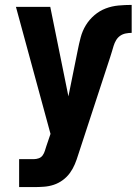

<svg xmlns="http://www.w3.org/2000/svg" viewBox="-20 -548 557 783"><path d="M58 215V101H118Q128 101 138 97.5Q148 94 154 85.5Q160 77 163 67Q166 57 169 48L186 -2L45 -520H185L259 -155L297 -343Q302 -369 309 -395.5Q316 -422 330 -445Q344 -468 365 -486Q386 -504 411 -513.5Q436 -523 463 -525.5Q490 -528 517 -528V-414Q505 -414 492.5 -411.5Q480 -409 470 -402Q460 -395 453.5 -384Q447 -373 443.5 -361.5Q440 -350 436.5 -338Q433 -326 429 -314L299 83Q293 103 285 122Q277 141 265 157.5Q253 174 236 186.5Q219 199 199.5 205.5Q180 212 159 213.5Q138 215 118 215Z"/></svg>

Font: Iosevka SS18 Heavy
Style: Regular
Weight: 900
Monospace: yes
Designer: Belleve Invis
Foundry: Belleve Invis
Version: Version 25.1.1; ttfautohint (v1.8.4)